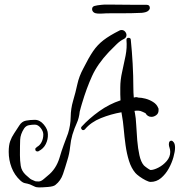

<svg xmlns="http://www.w3.org/2000/svg" viewBox="-20 -794 784 838"><path d="M150 24Q138 24 129.5 19.5Q121 15 111 11Q99 7 89.5 5.5Q80 4 69 -6Q43 -30 30.5 -63Q18 -96 18 -131Q18 -160 24.5 -178Q31 -196 41.5 -211.5Q52 -227 64 -246Q75 -264 93.5 -267.5Q112 -271 132 -271Q154 -271 171.5 -250Q189 -229 189 -208Q190 -186 180 -165.5Q170 -145 148 -134Q147 -133 144 -133Q134 -133 134 -143Q134 -148 140 -151V-152Q154 -159 161.5 -174Q169 -189 169 -207Q169 -221 157.5 -235.5Q146 -250 132 -250Q119 -250 106 -247.5Q93 -245 85 -233Q69 -208 68 -184.5Q67 -161 67 -117Q67 -93 70.5 -70.5Q74 -48 92 -31Q103 -22 107.5 -17.5Q112 -13 117 -10.5Q122 -8 134 -3Q139 -2 149 -2Q159 -2 171 -12.5Q183 -23 188 -27Q225 -56 240 -106Q248 -134 258 -161Q268 -188 277 -212Q288 -247 288.5 -283.5Q289 -320 299 -354Q310 -391 317.5 -426Q325 -461 344 -496Q367 -542 386 -570Q405 -598 431.5 -618.5Q458 -639 502 -661Q505 -663 511 -663Q520 -663 526 -656Q532 -649 532 -641Q532 -630 521 -624Q504 -616 488 -600Q472 -584 455 -567Q406 -515 382 -462.5Q358 -410 338 -343Q336 -335 333 -326Q330 -317 328 -307Q325 -278 315 -256.5Q305 -235 296 -206Q289 -182 286 -152.5Q283 -123 274 -95Q265 -64 255 -34.5Q245 -5 222 13Q214 20 189.5 22Q165 24 150 24ZM637 0Q630 0 616 -7Q602 -14 589 -23.5Q576 -33 571 -39Q553 -60 543 -92Q533 -124 528 -160.5Q523 -197 520 -231.5Q517 -266 512 -292L510 -304Q464 -296 420.5 -278.5Q377 -261 351 -230Q348 -226 343 -226Q338 -226 335 -231.5Q332 -237 337 -242Q369 -277 413 -308.5Q457 -340 506 -356Q505 -369 505 -382.5Q505 -396 505 -412Q505 -445 513 -480Q521 -515 528 -550.5Q535 -586 532 -619V-620Q532 -629 541 -629Q551 -629 551 -619Q556 -570 559 -516Q562 -462 562 -412Q562 -400 562.5 -389.5Q563 -379 564 -368Q567 -369 569.5 -369.5Q572 -370 574 -370Q578 -370 584 -368Q597 -368 614.5 -363.5Q632 -359 648 -349Q664 -339 670 -324Q672 -321 672 -318Q672 -315 672 -312Q672 -299 662 -291.5Q652 -284 641 -284Q624 -284 615 -300Q615 -300 603.5 -305.5Q592 -311 584 -311Q580 -311 575.5 -311Q571 -311 567 -310L569 -300Q573 -281 574.5 -249Q576 -217 579 -181.5Q582 -146 588.5 -116.5Q595 -87 608 -72Q612 -68 622.5 -60.5Q633 -53 637 -52Q651 -52 671.5 -62.5Q692 -73 707.5 -91Q723 -109 723 -131Q723 -140 720 -149Q717 -157 717 -164Q717 -180 728 -180Q733 -180 738.5 -172.5Q744 -165 744 -149Q744 -133 737 -108Q730 -83 716.5 -58.5Q703 -34 683 -17Q663 0 637 0ZM430 -735Q399 -733 390.5 -739Q382 -745 382 -754Q382 -765 392.5 -768Q403 -771 423 -773Q428 -774 436.5 -774Q445 -774 458 -774Q481 -774 511.5 -773.5Q542 -773 571.5 -773Q601 -773 620 -773Q634 -773 634 -759Q634 -753 626.5 -746.5Q619 -740 599 -738Q580 -737 555 -736.5Q530 -736 506 -736Q481 -736 460.5 -736Q440 -736 430 -735Z"/></svg>

Font: Ruge Boogie
Style: Regular
Weight: 400
Designer: Robert E. Leuschke
Foundry: Robert E. Leuschke
Version: Version 1.010; ttfautohint (v1.8.3)